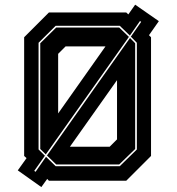

<svg xmlns="http://www.w3.org/2000/svg" viewBox="-20 -752 735 799"><path d="M152 26.5 54 -43 90.5 -94 80.5 -103V-597L183.5 -700H505.5L514 -692L542.5 -732.5L641 -664L600 -605.5L608.5 -597V-103L505.5 0H183.5L176.5 -7.5ZM271 -141.5H436.5L467 -172V-418.5ZM214 -67.5 175.5 -105 521 -594 542.5 -572V-132L476 -67.5ZM128 -37 171.5 -99.5 211.5 -60.5H478.5L549.5 -130V-574L524.5 -599.5L567.5 -661L562.5 -664.5L520.5 -604L478.5 -644.5H211.5L140.5 -574V-130L167 -104L122.5 -41ZM170.5 -109.5 147.5 -132V-572L214 -637.5H476L516.5 -598.5ZM222 -280 419 -559H253L222 -528Z"/></svg>

Font: Tourney ExtraBold
Style: Regular
Weight: 800
Designer: Tyler Finck
Foundry: Etcetera Type Co
Version: Version 1.015